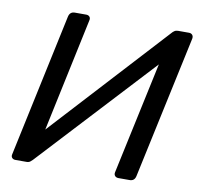

<svg xmlns="http://www.w3.org/2000/svg" viewBox="-78 -782 899 865"><g transform="rotate(10 371.0 -350.0)"><path d="M47 0Q37 0 31.5 -6.5Q26 -13 29 -24L168 -676Q173 -700 196 -700H248Q258 -700 263.5 -693.5Q269 -687 266 -676L156 -158L641 -686Q644 -690 651 -695Q658 -700 668 -700H718Q728 -700 733.5 -693.5Q739 -687 737 -676L597 -23Q592 0 570 0H519Q508 0 502.5 -6.5Q497 -13 499 -23L609 -536L125 -14Q122 -11 115.5 -5.5Q109 0 98 0Z"/></g></svg>

Font: Lubike
Style: Italic
Weight: 400
Italic angle: -12°
Foundry: Honoka55
Version: Version 1.000;July 22, 2022;FontCreator 14.0.0.2862 64-bit